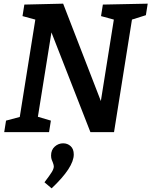

<svg xmlns="http://www.w3.org/2000/svg" viewBox="-20 -722 827 1049"><path d="M542 -697 787 -702 777 -639 701 -615 603 0H474L261 -545L187 -84L258 -63L248 0H3L13 -63L88 -83L173 -615L103 -634L113 -697L325 -702L531 -170L602 -615L532 -634ZM223 274Q252 236 263 218Q274 200 274 187Q274 180 268 164Q267 162 263 152Q259 142 259 128Q259 97 279 79Q299 61 325 61Q349 61 366 76.5Q383 92 383 122Q383 193 262 307Z"/></svg>

Font: Bitter Pro SemiBold
Style: Italic
Weight: 600
Italic angle: -9°
Designer: Sol Matas, and Bitter project Authors
Foundry: Sol Matas
Version: Version 1.010